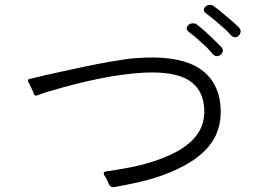

<svg xmlns="http://www.w3.org/2000/svg" viewBox="-20 -837 1040 783"><path d="M922 -693Q917 -699 911 -705Q905 -711 898 -718Q879 -735 860 -751Q841 -767 821 -782Q803 -795 818 -810Q825 -817 836 -817Q846 -817 852 -812Q864 -803 879 -791L931 -747Q937 -741 943 -735.5Q949 -730 954 -725Q962 -717 961.5 -708.5Q961 -700 954 -692Q947 -685 938 -685Q930 -685 922 -693ZM848 -616Q843 -622 837 -628.5Q831 -635 825 -642Q807 -659 788.5 -675.5Q770 -692 750 -707Q733 -721 749 -735Q756 -742 767 -742Q777 -742 783 -737Q789 -732 795 -727Q801 -722 809 -716Q828 -699 846 -681.5Q864 -664 882 -646Q897 -629 880 -614Q873 -608 865 -608Q856 -608 848 -616ZM423 -88Q421 -92 419.5 -96Q418 -100 416 -105Q414 -110 411 -113.5Q408 -117 406 -121Q397 -137 414 -138Q455 -144 503.5 -153Q552 -162 600 -177Q648 -192 691 -213.5Q734 -235 764 -265Q816 -316 813 -390Q810 -471 751 -509Q692 -546 572 -541Q529 -539 480.5 -532.5Q432 -526 383.5 -516Q335 -506 287 -494Q239 -482 197 -469Q177 -464 161 -458.5Q145 -453 131 -448Q124 -444 118 -453L115 -463L101 -492V-493L100 -494V-495L95 -503Q90 -512 100 -515Q114 -518 130.5 -522Q147 -526 167 -531L268 -553Q322 -565 375.5 -575.5Q429 -586 483 -594Q508 -598 529.5 -599.5Q551 -601 570 -602Q722 -608 799 -554Q875 -500 880 -393Q884 -300 827 -235Q794 -198 748 -171Q702 -144 650.5 -125Q599 -106 546 -94Q493 -82 446 -74Q430 -71 423 -88Z"/></svg>

Font: Higure Gothic
Style: Regular
Weight: 400
Designer: Yoshimichi Ohira
Foundry: Positype
Version: Version 1.000